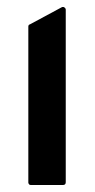

<svg xmlns="http://www.w3.org/2000/svg" viewBox="-20 -529 271 549"><path d="M168 -8Q168 0 160 0H68Q65 0 63 -2Q63 -3 62.5 -3Q62 -3 62 -4Q61 -5 61 -7V-453Q61 -455 62 -457Q63 -459 65 -459L156 -508Q156 -508 158 -509H162Q166 -507 167 -505Q167 -504 167.5 -503.5Q168 -503 168 -502Z"/></svg>

Font: RonaldsonGothic
Style: Regular
Weight: 400
Designer: Mr. Robertson for MacKellar, Smiths & Jordan Co. Philadelphia
Foundry: CAT-Fonts Peter Wiegel
Version: Version 1.000